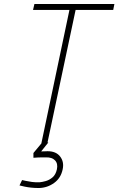

<svg xmlns="http://www.w3.org/2000/svg" viewBox="-20 -720 595 965"><path d="M223 -4H192L148 49V73Q160 72 171 71.5Q182 71 192 71Q202 71 211 71Q241 70 256.5 86Q272 102 266 131Q260 158 244 171.5Q228 185 210 190Q192 195 180 196Q159 197 140.5 194.5Q122 192 109 189Q96 186 91 185L78 212Q90 215 104 218Q118 221 136 223Q154 225 176 225Q218 224 252 199.5Q286 175 295 131Q303 94 282.5 67Q262 40 219 40Q214 40 207 40.5Q200 41 187 41ZM360 -670H549L555 -700H153L146 -670H329L188 0H218Z"/></svg>

Font: Advent Pro ExtraLight
Style: Italic
Weight: 250
Italic angle: -12°
Version: Version 3.000